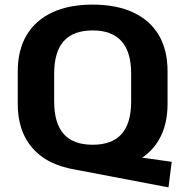

<svg xmlns="http://www.w3.org/2000/svg" viewBox="-20 -730 804 833"><path d="M276 0 328 -84 725 -28 711 83ZM382 10Q279 10 206.5 -24Q134 -58 95.5 -122.5Q57 -187 57 -280V-420Q57 -513 95.5 -577.5Q134 -642 206.5 -676Q279 -710 382 -710Q485 -710 558 -676Q631 -642 669 -577.5Q707 -513 707 -420V-280Q707 -187 669 -122.5Q631 -58 558 -24Q485 10 382 10ZM382 -102Q466 -102 507.5 -148.5Q549 -195 549 -290V-410Q549 -505 507 -551.5Q465 -598 382 -598Q298 -598 256.5 -551.5Q215 -505 215 -410V-290Q215 -195 256.5 -148.5Q298 -102 382 -102Z"/></svg>

Font: Pathway Extreme 8pt Thin 12pt
Style: Bold
Weight: 700
Version: Version 1.001;gftools[0.9.26]